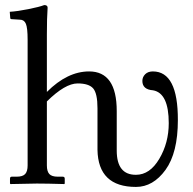

<svg xmlns="http://www.w3.org/2000/svg" viewBox="-20 -718 754 750"><path d="M87.9 -563Q87.9 -608.9 81.1 -625Q74.2 -641.1 58.1 -641.1L25.9 -643.1Q20 -643.1 20 -647.9L18.1 -671.9Q48.8 -673.8 91.3 -682.4Q133.8 -690.9 152.8 -698.2Q166 -698.2 166 -688Q163.1 -647.9 163.1 -583V-358.9Q243.2 -439 328.1 -439Q436 -439 436 -284.2V-129.9Q436 -34.7 511.2 -35.2Q565.4 -35.2 602.3 -97.7Q639.2 -160.2 639.2 -236.8Q639.2 -354 578.1 -365.2Q536.1 -368.2 536.1 -401.9Q536.1 -417 547.1 -428Q558.1 -439 577.1 -439Q675.3 -439 674.8 -249Q674.8 -121.1 626.5 -54.4Q578.1 12.2 511.2 12.2Q363.3 12.2 360.8 -132.8V-294.9Q360.8 -353 344 -372.6Q327.1 -392.1 283.2 -392.1Q234.4 -392.1 163.1 -321.8V-71.8Q163.1 -48.8 172.6 -38.3Q182.1 -27.8 206.1 -27.8H225.1Q232.9 -27.8 232.9 -20V-1L231 1Q163.1 -1 124 -1L21 1L19 -1V-20Q19 -27.8 25.9 -27.8H44.9Q68.8 -27.8 78.4 -38.3Q87.9 -48.8 87.9 -71.8Z"/></svg>

Font: Biolilbert
Style: Regular
Weight: 400
Designer: Philipp H. Poll
Foundry: Philipp H. Poll
Version: Version 1.1.0